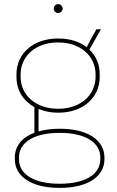

<svg xmlns="http://www.w3.org/2000/svg" viewBox="-20 -712 567 932"><path d="M262 -649C274 -649 284 -658 284 -670C284 -682 274 -692 262 -692C250 -692 241 -682 241 -670C241 -658 250 -649 262 -649ZM60 -338C60 -274 93 -222 147 -192V-68C87 -45 52 -3 52 53V61C52 147 137 200 267 200H272C402 200 487 147 487 61V53C487 -34 402 -87 272 -87H267C229 -87 196 -82 167 -74V-183C194 -172 226 -165 260 -165H264C381 -165 464 -237 464 -338V-352C464 -400 446 -441 414 -471L470 -570H448C428 -536 417 -514 401 -483C366 -510 319 -525 264 -525H260C143 -525 60 -453 60 -352ZM80 -350C80 -441 155 -506 261 -506H263C369 -506 444 -441 444 -350V-340C444 -249 369 -184 263 -184H261C155 -184 80 -249 80 -340ZM72 53C72 -23 149 -67 268 -67H271C390 -67 467 -23 467 53V61C467 136 390 180 271 180H268C149 180 72 136 72 61Z"/></svg>

Font: Fixel Text Thin
Style: Regular
Weight: 100
Width: 4
Designer: AlfaBravo + MacPaw
Foundry: Kyrylo Tkachov, Marchela Mozhyna, Serhii Makarenko, Maria Weinstein, Zakhar Kryvoshyya
Version: Version 1.211